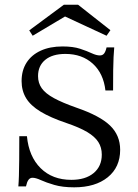

<svg xmlns="http://www.w3.org/2000/svg" viewBox="-20 -778 582 809"><path d="M292.7 11.3Q243.5 11.3 208.9 1.2Q174.2 -8.9 152.4 -19Q130.6 -29 116.9 -29Q106.5 -29 100 -20.2Q93.5 -11.3 89.5 7.3H57.3Q58.9 -10.5 59.7 -36.7Q60.5 -62.9 60.9 -103.6Q61.3 -144.4 61.3 -204H93.5Q101.6 -118.5 151.2 -69.4Q200.8 -20.2 280.6 -20.2Q340.3 -20.2 374.6 -48.8Q408.9 -77.4 408.9 -126.6Q408.9 -156.5 394.4 -179.4Q379.8 -202.4 347.2 -221.8Q314.5 -241.1 259.7 -259.7Q192.7 -282.3 150.8 -307.7Q108.9 -333.1 89.9 -364.5Q71 -396 71 -436.3Q71 -481.5 91.9 -514.1Q112.9 -546.8 151.6 -564.5Q190.3 -582.3 243.5 -582.3Q287.9 -582.3 317.3 -572.6Q346.8 -562.9 366.5 -553.6Q386.3 -544.4 400.8 -544.4Q412.1 -544.4 418.5 -552.4Q425 -560.5 429 -578.2H461.3Q459.7 -559.7 458.5 -537.1Q457.3 -514.5 456.9 -481Q456.5 -447.6 456.5 -396.8H424.2Q416.1 -468.5 371 -509.7Q325.8 -550.8 255.6 -550.8Q200.8 -550.8 170.6 -525.8Q140.3 -500.8 140.3 -457.3Q140.3 -428.2 156 -406Q171.8 -383.9 207.3 -364.5Q242.7 -345.2 302.4 -324.2Q400.8 -290.3 443.5 -249.2Q486.3 -208.1 486.3 -146.8Q486.3 -73.4 433.9 -31Q381.5 11.3 292.7 11.3ZM117.7 -627.4 103.2 -650 249.2 -758.1H308.9L445.2 -650.8L429 -627.4L230.6 -719.4L269.4 -717.7Z"/></svg>

Font: Playfair 12pt Light
Style: Regular
Weight: 300
Designer: Claus Eggers Sørensen
Foundry: Claus Eggers Sørensen
Version: Version 2.000;gftools[0.9.28]